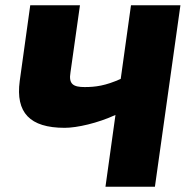

<svg xmlns="http://www.w3.org/2000/svg" viewBox="-20 -710 713 730"><path d="M478 -690 439 -410C381 -384 343 -379 302 -379C260 -379 240 -389 248 -435L284 -690H95L55 -402C39 -282 93 -224 226 -224C273 -224 352 -242 419 -273L381 0H569L666 -690Z"/></svg>

Font: Exo 2 Extra Bold
Style: Italic
Weight: 800
Italic angle: -8°
Designer: Natanael Gama
Version: Version 1.001;PS 001.001;hotconv 1.0.88;makeotf.lib2.5.64775